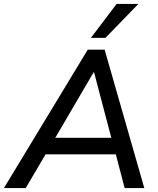

<svg xmlns="http://www.w3.org/2000/svg" viewBox="-48 -958 804 978"><path d="M-28 0 399 -705H485L687 0H587L536 -194L571 -172H151L196 -192L83 0ZM429 -590 223 -238 200 -256H549L524 -237L431 -590ZM415 -765 546 -938H657L489 -765Z"/></svg>

Font: Nunito Sans 12pt SemiBold
Style: Italic
Weight: 600
Italic angle: -9°
Designer: Vernon Adams
Foundry: Vernon Adams
Version: Version 3.101;gftools[0.9.27]